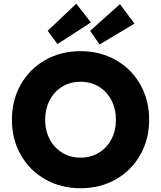

<svg xmlns="http://www.w3.org/2000/svg" viewBox="-20 -987 853 1017"><path d="M43.2 -352.9Q43.2 -456.8 90.1 -539.4Q137 -622 219.7 -669Q302.4 -716 406.6 -716Q510.8 -716 593.5 -669Q676.2 -622 723.1 -539.2Q770 -456.4 770 -352.8Q770 -249.5 723.1 -166.8Q676.2 -84 593.5 -37Q510.8 10 406.6 10Q302.4 10 219.7 -37Q137 -84 90.1 -166.5Q43.2 -249.1 43.2 -352.9ZM594 -353Q594 -410.4 570 -456.4Q546 -502.4 503.1 -528.2Q460.1 -554 406.4 -554Q352.8 -554 310 -528.2Q267.2 -502.3 243.2 -456.3Q219.2 -410.4 219.2 -353Q219.2 -295.6 243.2 -249.6Q267.2 -203.6 310 -177.8Q352.9 -152 406.5 -152Q460.3 -152 503.3 -177.8Q546.2 -203.6 570.1 -249.6Q594 -295.6 594 -353ZM232.6 -823.8 384 -967.4 461.4 -868 284.4 -753.6ZM457.4 -823.8 615.4 -965 692.2 -862 507.4 -751.2Z"/></svg>

Font: Easer Grotesk Variable
Style: Regular
Weight: 400
Designer: Boardeaser, Bonnie Shaver-Troup, Thomas Jockin
Foundry: Lexend
Version: Version 1.001;Glyphs 3.1.2 (3151)